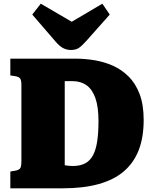

<svg xmlns="http://www.w3.org/2000/svg" viewBox="-20 -1021 833 1041"><path d="M36 0V-91L65 -96Q84 -100 90 -109.5Q96 -119 96 -149V-560Q96 -586 89 -595.5Q82 -605 62 -608L36 -612V-703H390Q440 -703 492 -694.5Q544 -686 591.5 -665Q639 -644 677 -606.5Q715 -569 737 -511Q759 -453 759 -371Q759 -277 732.5 -208Q706 -139 652 -92.5Q598 -46 515 -23Q432 0 320 0ZM374 -121Q415 -121 442 -135.5Q469 -150 484.5 -179.5Q500 -209 507 -255Q514 -301 514 -365Q514 -442 497 -489.5Q480 -537 449 -559Q418 -581 374 -581H331V-125Q344 -123 353.5 -122Q363 -121 374 -121ZM365 -750Q343 -750 323.5 -759.5Q304 -769 280 -797L155 -942L201 -1001L369 -903L535 -1001L575 -942L447 -798Q423 -771 406.5 -760.5Q390 -750 365 -750Z"/></svg>

Font: Literata 18pt Black
Style: Regular
Weight: 900
Designer: Latin by Veronika Burian and Jose Scaglione. Greek by Irene Vlachou. Cyrillic by Vera Evstafieva.
Foundry: TypeTogether
Version: Version 3.103;gftools[0.9.29]